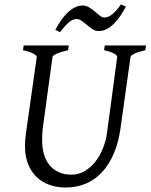

<svg xmlns="http://www.w3.org/2000/svg" viewBox="-20 -817 668 852"><path d="M625 -594.2Q594.2 -587.4 577.1 -579.1Q560.1 -570.8 559.1 -564L515.1 -250Q506.3 -186 485.4 -136.5Q464.4 -86.9 433.1 -53.2Q401.9 -19.5 361.1 -2.2Q320.3 15.1 272 15.1Q231.9 15.1 198.5 2.9Q165 -9.3 141.1 -32.7Q117.2 -56.2 104 -90.6Q90.8 -125 90.8 -169.9Q90.8 -195.8 95.2 -226.1L143.1 -564Q144 -569.8 128.9 -578.6Q113.8 -587.4 82 -594.2L85 -615.2H285.2L282.2 -594.2Q251.5 -587.4 232.7 -579.1Q213.9 -570.8 212.9 -564L169.9 -249Q168 -234.9 167.5 -220.7Q167 -206.5 167 -193.8Q167 -159.7 175.3 -131.8Q183.6 -104 200 -84Q216.3 -64 240.7 -53Q265.1 -42 296.9 -42Q328.6 -42 355.5 -57.6Q382.3 -73.2 402.8 -99.1Q423.3 -125 436.8 -158.7Q450.2 -192.4 455.1 -229L500 -564Q501 -569.8 487.3 -578.6Q473.6 -587.4 441.9 -594.2L444.8 -615.2H627.9ZM538.6 -787.6Q528.3 -768.1 515.4 -748.5Q502.4 -729 487.3 -713.6Q472.2 -698.2 454.8 -688.7Q437.5 -679.2 418.5 -679.2Q402.8 -679.2 390.4 -687.5Q377.9 -695.8 366.5 -705.8Q355 -715.8 343.5 -724.1Q332 -732.4 319.3 -732.4Q302.2 -732.4 284.7 -717Q267.1 -701.7 246.6 -674.3L225.6 -684.6Q235.8 -704.1 248.8 -723.4Q261.7 -742.7 277.1 -758.1Q292.5 -773.4 310.1 -783Q327.6 -792.5 346.2 -792.5Q362.3 -792.5 375.7 -784.2Q389.2 -775.9 400.9 -765.9Q412.6 -755.9 422.9 -747.6Q433.1 -739.3 443.4 -739.3Q460.4 -739.3 479.2 -754.6Q498 -770 516.6 -797.4Z"/></svg>

Font: Gentium Plus
Style: Italic
Weight: 400
Italic angle: -8°
Designer: J. Victor Gaultney, Annie Olsen, Iska Routamaa
Foundry: SIL International
Version: Version 1.510